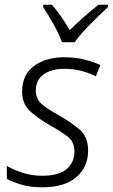

<svg xmlns="http://www.w3.org/2000/svg" viewBox="-20 -785 478 815"><path d="M160 10Q254 10 304 -33Q354 -76 354 -146Q354 -205 317 -236Q280 -267 231 -295Q183 -321 157.5 -343Q132 -365 132 -400Q132 -446 165.5 -469.5Q199 -493 252 -493Q293 -493 327.5 -483.5Q362 -474 387 -461L406 -509Q378 -522 339 -532Q300 -542 252 -542Q175 -542 124.5 -505Q74 -468 74 -397Q74 -344 107.5 -313Q141 -282 194 -252Q241 -226 268.5 -204Q296 -182 296 -141Q296 -96 263 -67.5Q230 -39 159 -39Q116 -39 76.5 -51.5Q37 -64 9 -81V-26Q34 -12 71.5 -1Q109 10 160 10ZM243 -606H297Q320 -639 364.5 -683.5Q409 -728 438 -755V-765H398Q369 -742 336.5 -713.5Q304 -685 276 -657Q260 -685 240 -714Q220 -743 200 -765H164L163 -755Q183 -725 207 -682.5Q231 -640 243 -606Z"/></svg>

Font: Noto Sans UI Light
Style: Italic
Weight: 300
Italic angle: -12°
Designer: Monotype Design Team
Foundry: Monotype Imaging Inc.
Version: Version 1.901